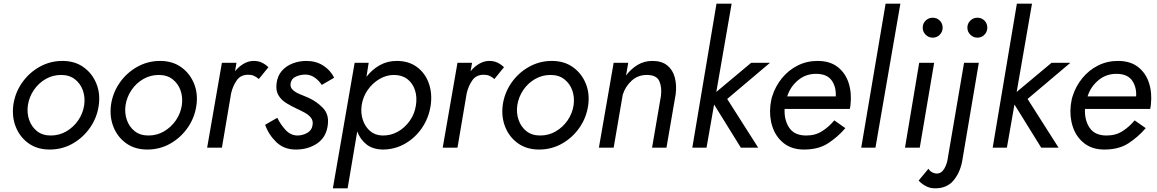

<svg xmlns="http://www.w3.org/2000/svg" viewBox="-20 -800 6266 1040"><path d="M52 -230Q44 -166 66 -111.5Q88 -57 135 -23.5Q182 10 249 10Q317 10 374 -22.5Q431 -55 468.5 -109.5Q506 -164 515 -230Q524 -294 501.5 -348.5Q479 -403 432 -436.5Q385 -470 318 -470Q251 -470 193.5 -437.5Q136 -405 98.5 -350.5Q61 -296 52 -230ZM131 -230Q138 -275 163.5 -312.5Q189 -350 227.5 -372Q266 -394 311 -394Q356 -394 386 -370.5Q416 -347 429 -310Q442 -273 436 -230Q429 -185 403.5 -148Q378 -111 339.5 -88.5Q301 -66 255 -66Q210 -66 180.5 -89.5Q151 -113 138 -150.5Q125 -188 131 -230Z M581 -230Q573 -166 595 -111.5Q617 -57 664 -23.5Q711 10 778 10Q846 10 903 -22.5Q960 -55 997.5 -109.5Q1035 -164 1044 -230Q1053 -294 1030.5 -348.5Q1008 -403 961 -436.5Q914 -470 847 -470Q780 -470 722.5 -437.5Q665 -405 627.5 -350.5Q590 -296 581 -230ZM660 -230Q667 -275 692.5 -312.5Q718 -350 756.5 -372Q795 -394 840 -394Q885 -394 915 -370.5Q945 -347 958 -310Q971 -273 965 -230Q958 -185 932.5 -148Q907 -111 868.5 -88.5Q830 -66 784 -66Q739 -66 709.5 -89.5Q680 -113 667 -150.5Q654 -188 660 -230Z M1382 -372 1434 -436Q1416 -453 1397 -461.5Q1378 -470 1354 -470Q1326 -470 1299.5 -454.5Q1273 -439 1253 -414L1261 -460H1182L1102 0H1182L1232 -295Q1241 -334 1262.5 -365Q1284 -396 1326 -395Q1343 -395 1356 -389Q1369 -383 1382 -372Z M1482 -162 1416 -124Q1436 -69 1477.5 -29.5Q1519 10 1582 10Q1651 10 1700 -24.5Q1749 -59 1756 -127Q1762 -181 1729.5 -215Q1697 -249 1652 -270Q1632 -279 1607.5 -288.5Q1583 -298 1567 -312Q1551 -326 1554 -348Q1558 -374 1582.5 -385Q1607 -396 1634 -396Q1662 -396 1685 -379.5Q1708 -363 1723 -340L1790 -379Q1770 -420 1730.5 -445Q1691 -470 1640 -470Q1601 -470 1565.5 -456.5Q1530 -443 1506.5 -416Q1483 -389 1478 -348Q1473 -309 1488.5 -283.5Q1504 -258 1531 -241.5Q1558 -225 1588 -211Q1610 -201 1631 -189.5Q1652 -178 1664.5 -162Q1677 -146 1673 -122Q1669 -94 1644 -80Q1619 -66 1590 -66Q1554 -67 1527 -96Q1500 -125 1482 -162Z M2313 -230Q2322 -295 2302.5 -349.5Q2283 -404 2238.5 -437Q2194 -470 2129 -470Q2078 -470 2036.5 -446.5Q1995 -423 1965 -384L1977 -460H1901L1783 220H1863L1915 -88Q1931 -45 1965 -18Q1999 9 2053 10Q2118 10 2173.5 -21.5Q2229 -53 2266 -107.5Q2303 -162 2313 -230ZM2233 -230Q2226 -183 2199.5 -145.5Q2173 -108 2134.5 -86.5Q2096 -65 2051 -66Q2012 -67 1985 -90Q1958 -113 1945.5 -150Q1933 -187 1939 -230Q1946 -276 1972 -313Q1998 -350 2035.5 -372Q2073 -394 2113 -394Q2157 -394 2186 -372Q2215 -350 2227.5 -312.5Q2240 -275 2233 -230Z M2658 -372 2710 -436Q2692 -453 2673 -461.5Q2654 -470 2630 -470Q2602 -470 2575.5 -454.5Q2549 -439 2529 -414L2537 -460H2458L2378 0H2458L2508 -295Q2517 -334 2538.5 -365Q2560 -396 2602 -395Q2619 -395 2632 -389Q2645 -383 2658 -372Z M2703 -230Q2695 -166 2717 -111.5Q2739 -57 2786 -23.5Q2833 10 2900 10Q2968 10 3025 -22.5Q3082 -55 3119.5 -109.5Q3157 -164 3166 -230Q3175 -294 3152.5 -348.5Q3130 -403 3083 -436.5Q3036 -470 2969 -470Q2902 -470 2844.5 -437.5Q2787 -405 2749.5 -350.5Q2712 -296 2703 -230ZM2782 -230Q2789 -275 2814.5 -312.5Q2840 -350 2878.5 -372Q2917 -394 2962 -394Q3007 -394 3037 -370.5Q3067 -347 3080 -310Q3093 -273 3087 -230Q3080 -185 3054.5 -148Q3029 -111 2990.5 -88.5Q2952 -66 2906 -66Q2861 -66 2831.5 -89.5Q2802 -113 2789 -150.5Q2776 -188 2782 -230Z M3560 -280 3512 0H3590L3640 -290Q3646 -340 3635 -381Q3624 -422 3594 -446Q3564 -470 3514 -470Q3469 -470 3433 -448Q3397 -426 3371 -391L3383 -460H3304L3224 0H3304L3353 -286Q3366 -330 3401 -362.5Q3436 -395 3487 -394Q3537 -393 3551.5 -360Q3566 -327 3560 -280Z M4049 -460 3860 -302 3943 -780H3861L3730 0H3807L3848 -234L3993 0H4087L3919 -264L4151 -460Z M4244 -278Q4261 -331 4303.5 -366Q4346 -401 4403 -400Q4461 -399 4485.5 -363.5Q4510 -328 4507 -278ZM4230 -210H4583Q4585 -216 4585.5 -222Q4586 -228 4587 -234Q4594 -298 4576.5 -351.5Q4559 -405 4517 -437.5Q4475 -470 4409 -470Q4350 -470 4300.5 -445Q4251 -420 4215.5 -376.5Q4180 -333 4163 -279Q4159 -267 4157 -255Q4155 -243 4153 -230Q4146 -168 4164 -113.5Q4182 -59 4224.5 -25Q4267 9 4331 10Q4411 11 4464 -23Q4517 -57 4559 -106L4499 -148Q4471 -114 4434 -90Q4397 -66 4347 -66Q4283 -66 4255 -108Q4227 -150 4230 -210Z M4777 -780 4645 0H4722L4857 -780Z M4978 -650Q4978 -628 4994 -612Q5010 -596 5032 -596Q5055 -596 5070.5 -612Q5086 -628 5086 -650Q5086 -673 5070.5 -688.5Q5055 -704 5032 -704Q5010 -704 4994 -688.5Q4978 -673 4978 -650ZM4959 -460 4882 0H4962L5040 -460Z M5220 -650Q5220 -628 5236 -612Q5252 -596 5274 -596Q5297 -596 5312.5 -612Q5328 -628 5328 -650Q5328 -673 5312.5 -688.5Q5297 -704 5274 -704Q5252 -704 5236 -688.5Q5220 -673 5220 -650ZM5009 114 4956 178Q4970 194 4993 207Q5016 220 5044 220Q5110 221 5147 175Q5184 129 5194 60L5282 -460H5202L5115 50Q5111 86 5095 113.5Q5079 141 5052 140Q5042 140 5029.5 133.5Q5017 127 5009 114Z M5676 -460 5487 -302 5570 -780H5488L5357 0H5434L5475 -234L5620 0H5714L5546 -264L5778 -460Z M5871 -278Q5888 -331 5930.5 -366Q5973 -401 6030 -400Q6088 -399 6112.5 -363.5Q6137 -328 6134 -278ZM5857 -210H6210Q6212 -216 6212.5 -222Q6213 -228 6214 -234Q6221 -298 6203.5 -351.5Q6186 -405 6144 -437.5Q6102 -470 6036 -470Q5977 -470 5927.5 -445Q5878 -420 5842.5 -376.5Q5807 -333 5790 -279Q5786 -267 5784 -255Q5782 -243 5780 -230Q5773 -168 5791 -113.5Q5809 -59 5851.5 -25Q5894 9 5958 10Q6038 11 6091 -23Q6144 -57 6186 -106L6126 -148Q6098 -114 6061 -90Q6024 -66 5974 -66Q5910 -66 5882 -108Q5854 -150 5857 -210Z"/></svg>

Font: Jost* 400 Book Italic
Style: Italic
Weight: 400
Italic angle: -10°
Version: Version 3.200; ttfautohint (v0.97) -l 8 -r 50 -G 200 -x 14 -